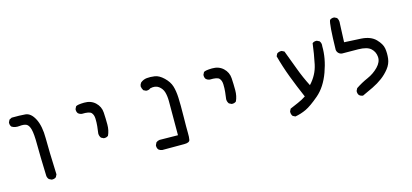

<svg xmlns="http://www.w3.org/2000/svg" viewBox="-57 -916 3114 1450"><g transform="rotate(-15 1500.0 -190.5)"><path d="M210 117.2 190.4 107.4Q179.7 95.7 177.7 80.1Q171.9 -81.1 171.9 -166Q171.9 -251 162.1 -287.1Q152.3 -323.2 132.8 -332Q113.3 -340.8 79.1 -336.9Q44.9 -333 19.5 -348.6Q7.8 -362.3 9.8 -383.8L19.5 -403.3L39.1 -413.1Q102.5 -414.1 145.5 -410.2Q188.5 -406.2 217.8 -349.1Q247.1 -292 247.1 -196.3Q247.1 -100.6 254.9 87.9L245.1 107.4Q231.4 119.1 210 117.2Z M670.9 -83 651.4 -92.8Q639.6 -108.4 639.6 -127.9Q643.6 -155.3 646.5 -183.6Q649.4 -211.9 648.4 -242.2Q647.5 -272.5 632.3 -289.1Q617.2 -305.7 558.6 -303.7Q543 -305.7 531.2 -315.4Q519.5 -329.1 521.5 -350.6L531.2 -370.1Q543 -379.9 596.2 -380.9Q649.4 -381.8 683.6 -349.6Q717.8 -317.4 720.7 -270.5Q723.6 -223.6 723.6 -176.8Q723.6 -129.9 706.1 -92.8Q692.4 -81.1 670.9 -83Z M1074.2 117.2Q1058.6 115.2 1046.9 105.5Q1035.2 91.8 1037.1 70.3L1046.9 49.8Q1058.6 40 1074.2 38.1L1217.8 40Q1218.8 -187.5 1218.3 -228Q1217.8 -268.6 1209 -297.9Q1200.2 -327.1 1174.3 -346.7Q1148.4 -366.2 1107.4 -356.4Q1093.8 -344.7 1072.3 -346.7L1052.7 -356.4Q1043 -372.1 1041 -389.6Q1043 -405.3 1052.7 -417Q1074.2 -434.6 1101.6 -437.5Q1128.9 -440.4 1163.1 -435.5Q1197.3 -430.7 1232.9 -396.5Q1268.6 -362.3 1280.3 -324.2Q1292 -286.1 1294.4 -232.9Q1296.9 -179.7 1295.4 -86.4Q1293.9 6.8 1294.9 41.5Q1295.9 76.2 1291.5 96.7Q1287.1 117.2 1246.6 117.2Q1206.1 117.2 1074.2 117.2Z M1670.9 -83 1651.4 -92.8Q1639.6 -108.4 1639.6 -127.9Q1643.6 -155.3 1646.5 -183.6Q1649.4 -211.9 1648.4 -242.2Q1647.5 -272.5 1632.3 -289.1Q1617.2 -305.7 1558.6 -303.7Q1543 -305.7 1531.2 -315.4Q1519.5 -329.1 1521.5 -350.6L1531.2 -370.1Q1543 -379.9 1596.2 -380.9Q1649.4 -381.8 1683.6 -349.6Q1717.8 -317.4 1720.7 -270.5Q1723.6 -223.6 1723.6 -176.8Q1723.6 -129.9 1706.1 -92.8Q1692.4 -81.1 1670.9 -83Z M2111.3 132.8 2091.8 123Q2080.1 107.4 2082 85.9L2091.8 66.4Q2123 52.7 2156.2 38.6Q2189.5 24.4 2218.8 4.9Q2179.7 -85 2147.5 -169.9Q2115.2 -254.9 2091.8 -342.8L2101.6 -362.3Q2117.2 -374 2138.7 -372.1L2158.2 -362.3Q2187.5 -286.1 2214.4 -212.9Q2241.2 -139.6 2278.3 -67.4Q2336.9 -129.9 2353.5 -209Q2370.1 -288.1 2379.9 -368.2Q2393.6 -379.9 2415 -377.9L2434.6 -368.2Q2448.2 -350.6 2444.3 -327.1Q2446.3 -233.4 2408.7 -129.9Q2371.1 -26.4 2305.2 29.8Q2239.3 85.9 2197.8 105.5Q2156.2 125 2111.3 132.8Z M2644.5 113.3Q2628.9 111.3 2617.2 101.6Q2605.5 87.9 2607.4 66.4L2617.2 46.9Q2662.1 16.6 2711.4 -4.9Q2760.7 -26.4 2796.9 -63.5Q2833 -100.6 2830.1 -140.6Q2827.1 -180.7 2798.8 -207Q2770.5 -233.4 2700.7 -234.4Q2630.9 -235.4 2574.2 -235.4Q2558.6 -237.3 2547.9 -248Q2537.1 -258.8 2535.2 -274.4Q2539.1 -476.6 2552.7 -503.9Q2566.4 -515.6 2587.9 -513.7L2607.4 -503.9Q2621.1 -484.4 2617.2 -457L2611.3 -313.5Q2668.9 -311.5 2743.2 -306.6Q2817.4 -301.8 2855.5 -262.7Q2893.6 -223.6 2899.4 -186.5Q2905.3 -149.4 2900.4 -108.4Q2895.5 -67.4 2868.2 -32.7Q2840.8 2 2806.6 27.3Q2772.5 52.7 2730.5 73.2Q2688.5 93.8 2644.5 113.3Z"/></g></svg>

Font: JasonHandwriting1
Style: Regular
Weight: 400
Version: Version 1.48.20